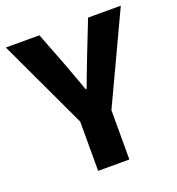

<svg xmlns="http://www.w3.org/2000/svg" viewBox="-129 -750 783 849"><g transform="rotate(-20 262.5 -326.0)"><path d="M189 0V-232L-8 -652H150L208 -502Q222 -465 234.5 -430.5Q247 -396 261 -358H265Q279 -396 292.5 -430.5Q306 -465 320 -502L379 -652H533L336 -232V0Z"/></g></svg>

Font: TT Toshiba Sans
Style: Bold
Weight: 700
Designer: Paul D. Hunt
Foundry: Toshiba Corporation
Version: Version 2.020;PS 2.000;hotconv 1.0.86;makeotf.lib2.5.63406